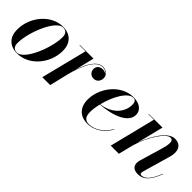

<svg xmlns="http://www.w3.org/2000/svg" viewBox="91 -1124 1789 1789"><g transform="rotate(45 985.0 -230.0)"><path d="M186.5 10C340 10 470.5 -140 470.5 -310C470.5 -405 415.5 -470 311 -470C161 -470 28 -319.5 28 -148.5C28 -53.5 81.5 10 186.5 10ZM178.5 5.5C137.5 5.5 119 -20.5 119 -62C119 -203.5 223.5 -465 319 -465C360 -465 378.5 -439 378.5 -397.5C378.5 -256 273.5 5.5 178.5 5.5Z M622.5 -455.5 508 0H612L657.5 -190C688.5 -307 744.5 -465 839 -465C871 -465 895 -451 906.5 -430C895.5 -443.5 876.5 -451 856 -451C817 -451 791 -426.5 791 -392.5C791 -355 817.5 -328 855.5 -328C894.5 -328 919.5 -359 919.5 -397.5C919.5 -438.5 887.5 -469.5 839 -469.5C761.5 -469.5 709.5 -368 676 -265.5L723 -460H543V-455.5Z M1051.5 -86C1051.5 -118.5 1057 -158.5 1067.5 -199.5C1233.5 -211.5 1374.5 -268.5 1374.5 -370C1374.5 -426.5 1326 -470 1242.5 -470C1079.5 -470 953.5 -309 953.5 -150C953.5 -57.5 1007 10 1109 10C1213 10 1285 -56 1327.5 -129L1323.5 -131C1276 -52 1204 3 1122.5 3C1081 3 1051.5 -17.5 1051.5 -86ZM1246.5 -465C1275 -465 1283.5 -438.5 1283.5 -411C1283.5 -307.5 1197.5 -218 1068.5 -204C1099.5 -328 1170 -465 1246.5 -465Z M1523.5 -455.5 1410 0H1517L1554 -148C1597.5 -302 1696.5 -447 1750.5 -447C1796 -447 1787 -390.5 1764.5 -312.5L1701.5 -100C1698 -89 1694.5 -75 1694.5 -60C1694.5 -14.5 1722.5 10 1776 10C1850 10 1896 -38 1942 -155.5L1938 -157C1896.5 -51.5 1856 -5.5 1806.5 -5.5C1794 -5.5 1790 -13 1790 -23.5C1790 -28.5 1791 -36 1793 -42L1872.5 -319.5C1896.5 -402.5 1872.5 -469.5 1788 -469.5C1698.5 -469.5 1610.5 -322.5 1566.5 -197.5L1632 -460H1452V-455.5Z"/></g></svg>

Font: Bodoni* 36pt Medium
Style: Italic
Weight: 500
Italic angle: -13°
Version: Version 2.3